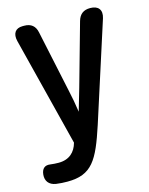

<svg xmlns="http://www.w3.org/2000/svg" viewBox="-130 -666 770 992"><g transform="rotate(-15 255.0 -170.0)"><path d="M45 244C66 247 86 248 106 248C237 248 275 180 332 6L501 -520C514 -562 494 -588 451 -588H450C415 -588 393 -572 383 -537L290 -206C279 -167 267 -127 255 -86C249 -127 242 -167 233 -206L163 -535C156 -570 134 -588 98 -588H89C50 -588 33 -562 43 -521L190 62C177 110 144 142 87 142C72 142 57 141 42 139C14 135 -3 149 -6 181C-9 214 8 238 45 244Z"/></g></svg>

Font: 寒蝉团圆体 Round
Style: Regular
Weight: 500
Designer: 寒蝉字型
Version: Version 2.700;Glyphs 3.1.1 (3135)